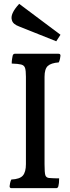

<svg xmlns="http://www.w3.org/2000/svg" viewBox="-20 -1060 365 1000"><path d="M40 -80Q30 -80 30 -90Q30 -94 32.5 -106Q35 -118 39 -125Q83 -127 99 -145.5Q115 -164 115 -205V-660Q115 -692 110.5 -706Q106 -720 90 -724Q74 -728 41 -729Q41 -742 43 -753.5Q45 -765 46 -770Q49 -780 57 -780H285Q295 -780 295 -770Q295 -766 292.5 -754Q290 -742 286 -735Q246 -732 229 -716.5Q212 -701 212 -660V-205Q212 -161 216 -148Q220 -135 235 -133Q245 -132 261.5 -131.5Q278 -131 288 -131Q288 -104 284 -90Q281 -80 273 -80ZM80 -922Q47 -934 42 -955Q31 -987 80 -1040L295 -879L273 -845Z"/></svg>

Font: Gowun Batang
Style: Bold
Weight: 700
Designer: Yanghee Ryu
Foundry: Yanghee Ryu
Version: Version 2.000